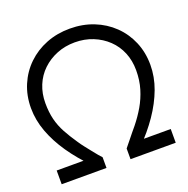

<svg xmlns="http://www.w3.org/2000/svg" viewBox="-126 -827 927 946"><g transform="rotate(-20 337.5 -353.5)"><path d="M39 0V-72H231L210 -40Q154 -96 112.5 -156.5Q71 -217 48 -279Q25 -341 25 -404Q25 -469 48.5 -524.5Q72 -580 114.5 -621Q157 -662 214 -684.5Q271 -707 338 -707Q405 -707 462 -684.5Q519 -662 561.5 -621Q604 -580 627.5 -524.5Q651 -469 651 -404Q651 -341 628 -279Q605 -217 563.5 -156.5Q522 -96 466 -40L448 -72H637V0H400V-56Q415 -74 428 -90.5Q441 -107 453 -121.5Q465 -136 475 -148Q504 -184 526.5 -222.5Q549 -261 562.5 -305.5Q576 -350 576 -403Q576 -453 558.5 -495.5Q541 -538 508.5 -569Q476 -600 432.5 -617.5Q389 -635 338 -635Q287 -635 243.5 -617.5Q200 -600 167.5 -569Q135 -538 117.5 -495.5Q100 -453 100 -403Q100 -355 109.5 -317Q119 -279 138 -244Q157 -209 183 -171Q194 -154 207.5 -137Q221 -120 234 -103.5Q247 -87 257.5 -74.5Q268 -62 274 -56V0Z"/></g></svg>

Font: Mach Light
Style: Regular
Weight: 300
Version: Version 1.002